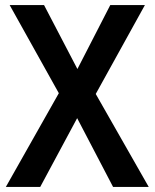

<svg xmlns="http://www.w3.org/2000/svg" viewBox="-20 -734 607 754"><path d="M564 0H424L283 -270L138 0H3L211 -368L18 -714H153L284 -463L413 -714H549L356 -365Z"/></svg>

Font: Noto Sans Hebrew SemiCondensed SemiBold
Style: Regular
Weight: 600
Width: 4
Designer: Monotype Design Team
Foundry: Monotype Imaging Inc.
Version: Version 2.004; ttfautohint (v1.8.4.7-5d5b)